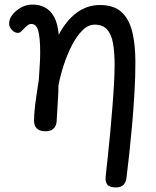

<svg xmlns="http://www.w3.org/2000/svg" viewBox="-20 -566 683 841"><path d="M488 255Q460 255 450 242.5Q440 230 443 205Q447 168 452.5 118Q458 68 463 12Q468 -44 472.5 -99Q477 -154 479.5 -201.5Q482 -249 482 -282Q482 -337 475 -376.5Q468 -416 449 -437Q430 -458 395 -458Q366 -458 341 -433Q316 -408 295 -367.5Q274 -327 259 -280.5Q244 -234 236 -192Q236 -166 234 -134Q232 -102 230.5 -75Q229 -48 228 -34Q227 -15 215 -3Q203 9 180 9Q160 9 148.5 2Q137 -5 133 -15.5Q129 -26 129 -37Q129 -64 134 -106Q139 -148 150 -216Q152 -251 154 -279.5Q156 -308 156 -336Q156 -401 147.5 -431Q139 -461 118 -461Q108 -461 100.5 -455Q93 -449 86 -441.5Q79 -434 72.5 -428Q66 -422 59 -422Q49 -422 40 -428Q31 -434 25.5 -443.5Q20 -453 20 -461Q20 -471 23 -481Q26 -491 34 -501Q50 -521 73 -533.5Q96 -546 123 -546Q167 -546 196 -519.5Q225 -493 234 -439Q236 -429 236.5 -422.5Q237 -416 237 -413Q269 -475 315 -509.5Q361 -544 418 -544Q479 -544 512.5 -513Q546 -482 559.5 -426Q573 -370 573 -294Q573 -230 569 -160.5Q565 -91 559 -23Q553 45 546.5 105.5Q540 166 534 213Q532 232 521 243.5Q510 255 488 255Z"/></svg>

Font: Playpen Sans
Style: Regular
Weight: 400
Designer: Laura Meseguer, Veronika Burian, José Scaglione, Kostas Bartsokas, Vera Evstafieva, Tom Grace, Yorlmar Campos
Foundry: TypeTogether
Version: Version 2.000